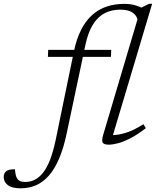

<svg xmlns="http://www.w3.org/2000/svg" viewBox="-184 -754 824 1014"><path d="M69 -453.5 70.5 -490.5H403.5L402 -453.5ZM168.5 -51Q152 28 128.2 83.5Q104.5 139 73.8 173.8Q43 208.5 5.8 224.5Q-31.5 240.5 -74.5 240.5Q-120.5 240.5 -142.5 223.8Q-164.5 207 -164.5 181Q-164.5 160.5 -151 150Q-137.5 139.5 -105 140Q-103.5 158 -100.8 170.5Q-98 183 -91.5 192Q-84.5 200.5 -74.5 203.8Q-64.5 207 -50.5 207Q-23.5 207 0.2 195Q24 183 44.2 157Q64.5 131 80.8 88.8Q97 46.5 110 -14.5L206 -481Q220 -549 244.8 -597.2Q269.5 -645.5 303.5 -675.5Q337.5 -705.5 379.8 -719.5Q422 -733.5 470.5 -733.5Q487.5 -733.5 502.2 -731.8Q517 -730 530 -726.2Q543 -722.5 555 -717.5Q567 -712.5 578.5 -706H547L603.5 -734H619.5L412.5 -40.5Q442 -41 481.5 -53Q521 -65 573.5 -98L586 -77Q540.5 -42 503.5 -23.2Q466.5 -4.5 438.2 2.8Q410 10 390.5 10Q365 10 358.5 -0.8Q352 -11.5 361 -42L542 -651.5Q535.5 -676.5 512.5 -689.8Q489.5 -703 450.5 -703Q405 -703 368.8 -684.2Q332.5 -665.5 306.8 -624.2Q281 -583 267 -516.5Z"/></svg>

Font: Newsreader 9pt Light
Style: Italic
Weight: 300
Italic angle: -17°
Designer: Hugues Gentile
Foundry: Production Type
Version: Version 1.003